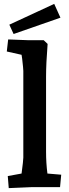

<svg xmlns="http://www.w3.org/2000/svg" viewBox="-20 -963 356 988"><path d="M20 -57 91 -70Q100 -138 100 -152V-598Q100 -609 94 -661L91 -681L15 -698L22 -760L129 -756H205L225 -737Q217 -636 217 -568V-182Q217 -124 224 -70L295 -64L289 0H142Q84 3 25 5ZM28 -836 259 -943 291 -872 50 -788Z"/></svg>

Font: Andada Pro
Style: Bold
Weight: 700
Designer: Carolina Giovagnoli
Foundry: Huerta Tipografica
Version: Version 3.005; ttfautohint (v1.8.4)